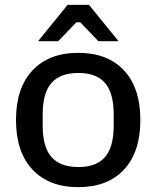

<svg xmlns="http://www.w3.org/2000/svg" viewBox="-20 -762 646 792"><path d="M46 -267Q46 -399 114 -471.5Q182 -544 303 -544Q424 -544 491.5 -471.5Q559 -399 559 -267Q559 -135 491.5 -62.5Q424 10 303 10Q182 10 114 -62.5Q46 -135 46 -267ZM303 -73Q378 -73 413.5 -114.5Q449 -156 449 -244V-290Q449 -378 413.5 -419.5Q378 -461 303 -461Q228 -461 192 -419.5Q156 -378 156 -290V-244Q156 -156 192 -114.5Q228 -73 303 -73ZM259 -742H347L469 -592H386L311 -670H295L220 -592H137Z"/></svg>

Font: Mozilla Text BETA Medium
Style: Regular
Weight: 500
Designer: Studio DRAMA
Foundry: Studio DRAMA
Version: Version 0.100